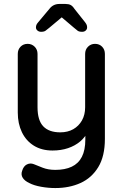

<svg xmlns="http://www.w3.org/2000/svg" viewBox="-20 -752 621 972"><path d="M461 -530Q483 -530 497 -515.5Q511 -501 511 -479V-49Q511 39 477.5 94Q444 149 387.5 174.5Q331 200 260 200Q224 200 188 193.5Q152 187 129 175Q105 164 95 148Q85 132 92 113Q99 89 116 80.5Q133 72 151 79Q168 86 196 97Q224 108 260 108Q309 108 343 92Q377 76 394.5 42Q412 8 412 -46V-115L428 -91Q412 -58 386 -36Q360 -14 324.5 -2Q289 10 246 10Q191 10 151.5 -14.5Q112 -39 91 -82.5Q70 -126 70 -182V-479Q70 -501 84 -515.5Q98 -530 120 -530Q141 -530 155.5 -515.5Q170 -501 170 -479V-209Q170 -143 199 -112.5Q228 -82 285 -82Q323 -82 351 -98Q379 -114 395 -142.5Q411 -171 411 -209V-479Q411 -501 425.5 -515.5Q440 -530 461 -530ZM309 -678 229 -611Q218 -602 210.5 -596.5Q203 -591 188 -591Q177 -591 169.5 -597.5Q162 -604 162 -613Q162 -619 164 -625Q166 -631 173 -639L230 -707Q249 -732 281 -732H311Q328 -732 338 -726.5Q348 -721 357 -707L411 -639Q417 -631 419 -625.5Q421 -620 421 -613Q421 -604 414 -597.5Q407 -591 396 -591Q380 -591 373 -596.5Q366 -602 354 -612L268 -685Z"/></svg>

Font: Quicksand SemiBold
Style: Regular
Weight: 600
Designer: Andrew Paglinawan
Foundry: Andrew Paglinawan
Version: Version 3.006